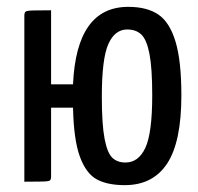

<svg xmlns="http://www.w3.org/2000/svg" viewBox="-20 -530 578 560"><path d="M354 -510Q409 -510 442 -487.5Q475 -465 492 -408.5Q509 -352 509 -252Q509 -116 467.5 -53Q426 10 344 10Q293 10 262 -7Q231 -24 213 -73Q195 -122 193 -216H129V-16Q129 -7 126 -4Q123 -1 104 -0.5Q85 0 51 0V-484Q51 -493 54.5 -496Q58 -499 77 -499.5Q96 -500 129 -500V-284H193Q203 -510 354 -510ZM424 -252Q424 -331 416 -372.5Q408 -414 392.5 -429Q377 -444 351 -444Q315 -444 296 -401.5Q277 -359 277 -248Q277 -167 285 -125.5Q293 -84 307.5 -70Q322 -56 346 -56Q384 -56 404 -99Q424 -142 424 -252Z"/></svg>

Font: Yanone Kaffeesatz
Style: Regular
Weight: 400
Designer: Yanone (Cyrillic: Daniel Pouzeot & Huerta Tipografica)
Foundry: Yanone
Version: Version 1.100;PS 001.100;hotconv 1.0.70;makeotf.lib2.5.58329